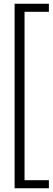

<svg xmlns="http://www.w3.org/2000/svg" viewBox="-20 -759 284 1025"><path d="M58 -739H241V-696H111V203H241V246H58Z"/></svg>

Font: Hanken Grotesk Light
Style: Regular
Weight: 300
Designer: Alfredo Marco Pradil
Foundry: Hanken Design Co.
Version: Version 3.014